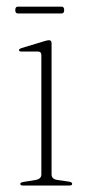

<svg xmlns="http://www.w3.org/2000/svg" viewBox="-20 -572 273 592"><path d="M139 -438.5V-34.5Q139 -19.5 157.5 -17L192.5 -12Q202.5 -10.5 202.5 -5Q202.5 0 194 0H50.5Q42.5 0 42.5 -5Q42.5 -9.5 52 -11L89 -17Q107.5 -20 107.5 -34V-402Q107.5 -413 97.5 -413H47Q38.5 -413 38.5 -417.5Q38.5 -421 47 -424L115 -444.5Q125.5 -448 131 -448Q139 -448 139 -438.5ZM27.1 -541Q27.1 -551.5 35.1 -551.5H169.9Q177.9 -551.5 177.9 -541Q177.9 -530.5 169.9 -530.5H35.1Q27.1 -530.5 27.1 -541Z"/></svg>

Font: Fraunces 72pt Thin
Style: Regular
Weight: 100
Version: Version 1.000;[b76b70a41]